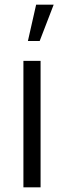

<svg xmlns="http://www.w3.org/2000/svg" viewBox="-20 -800 274 820"><path d="M134.3 -780 99.2 -625H149.5L209.2 -780ZM80 0V-540H153.3V0Z"/></svg>

Font: Hauora
Style: Regular
Weight: 400
Designer: Wayne Shih
Foundry: WCYS
Version: Version 1.001